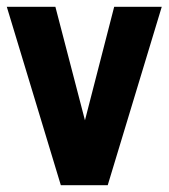

<svg xmlns="http://www.w3.org/2000/svg" viewBox="-22 -545 496 565"><path d="M-2 -525H141L228 -191L314 -525H454L295 0H157Z"/></svg>

Font: Radio Canada Condensed
Style: Bold
Weight: 700
Width: 3
Designer: Charles Daoud, Etienne Aubert Bonn, Alexandre Saumier Demers, Jacques Le Bailly
Foundry: Radio-Canada
Version: Version 2.104; ttfautohint (v1.8.4.7-5d5b);gftools[0.9.28.de